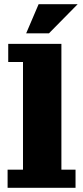

<svg xmlns="http://www.w3.org/2000/svg" viewBox="-20 -890 394 910"><path d="M16 0V-86H89V-596H19V-682H271V-86H338V0ZM104 -732 163 -870H348L212 -732Z"/></svg>

Font: Montagu Slab 144pt
Style: Bold
Weight: 700
Designer: Florian Karsten
Foundry: Florian Karsten
Version: Version 1.000